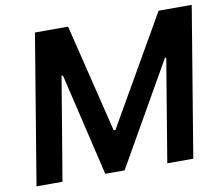

<svg xmlns="http://www.w3.org/2000/svg" viewBox="-79 -824 1069 920"><g transform="rotate(-10 455.0 -363.5)"><path d="M147 -727.3 26.3 0H152.7L236.5 -500.7H243.3L361.2 -2.1H455.3L739.3 -499.6H745.7L662.6 0H789.1L909.8 -727.3H748.6L445.7 -200.3H437.1L308.2 -727.3Z"/></g></svg>

Font: Margiela Sans Semi Bold
Style: Italic
Weight: 600
Italic angle: -9.39999°
Designer: Stefan Endress, Andreas Faust
Version: Version 1.100;FEAKit 1.0